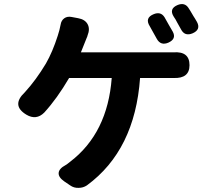

<svg xmlns="http://www.w3.org/2000/svg" viewBox="-20 -853 1020 928"><path d="M319 43 291 24Q262 4 263.5 -17Q265 -38 297 -55Q300 -57 306 -61Q316 -68 320 -72Q500 -210 520 -476H314Q256 -377 194 -309Q155 -270 107 -299Q33 -344 100 -407Q154 -466 202 -546Q234 -602 259 -680Q268 -707 273 -734Q276 -754 290.5 -764.5Q305 -775 326 -771L358 -765Q391 -759 403.5 -736Q416 -713 403 -681Q403 -679 401.5 -675.5Q400 -672 399 -670L371 -600H582H688H794Q806 -600 818 -600Q896 -606 896 -538Q896 -473 819 -476Q807 -476 794 -476H657Q632 -127 400 43Q382 55 360 55Q337 56 319 43ZM738 -665Q736 -668 733 -674Q724 -691 719 -699Q712 -713 704 -726Q678 -767 724 -785Q757 -798 775 -770Q788 -748 797 -731Q800 -726 806 -715.5Q812 -705 815 -700Q834 -665 794 -647Q757 -631 738 -665ZM855 -711Q843 -733 836 -745Q834 -750 828.5 -759Q823 -768 820 -772Q795 -811 839 -829Q872 -842 890 -816Q899 -803 915 -775Q917 -771 922 -764Q929 -753 932 -747Q952 -710 911 -692Q873 -676 855 -711Z"/></svg>

Font: GenSenRounded2 TW B
Style: Regular
Weight: 700
Version: Version 2.000;PS 2;hotconv 16.6.51;makeotf.lib2.5.65220 DEVE